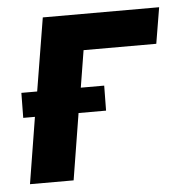

<svg xmlns="http://www.w3.org/2000/svg" viewBox="-43 -562 587 605"><g transform="rotate(-5 250.0 -260.0)"><path d="M28 0 62 -210H25L26 -289H76L114 -520H482L463 -406H233L214 -289H288L287 -210H200L166 0Z"/></g></svg>

Font: Iosevka Term Curly Hv Obl
Style: Regular
Weight: 900
Italic angle: -9°
Designer: Belleve Invis
Foundry: Belleve Invis
Version: Version 32.3.0